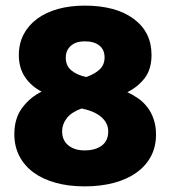

<svg xmlns="http://www.w3.org/2000/svg" viewBox="-20 -645 600 683"><path d="M31 -168Q31 -224 59 -261.5Q87 -299 128 -319Q90 -339 68.5 -371.5Q47 -404 47 -449Q47 -490 64 -522.5Q81 -555 112 -578Q143 -601 186 -613Q229 -625 281 -625Q392 -625 455.5 -578Q519 -531 519 -450Q519 -399 495 -367.5Q471 -336 433 -317Q453 -308 471.5 -295Q490 -282 504 -264Q518 -246 526.5 -221.5Q535 -197 535 -166Q535 -123 517 -89Q499 -55 465.5 -31Q432 -7 385 5.5Q338 18 281 18Q225 18 179 5.5Q133 -7 100 -31Q67 -55 49 -89.5Q31 -124 31 -168ZM365 -178Q365 -207 340.5 -228.5Q316 -250 270 -259Q234 -246 217.5 -224.5Q201 -203 201 -178Q201 -146 223 -128Q245 -110 281 -110Q319 -110 342 -127Q365 -144 365 -178ZM214 -440Q214 -411 234 -394.5Q254 -378 287 -371Q318 -382 335 -398.5Q352 -415 352 -441Q352 -468 333.5 -483Q315 -498 281 -498Q250 -498 232 -482Q214 -466 214 -440Z"/></svg>

Font: Baloo Thambi 2 ExtraBold
Style: Regular
Weight: 800
Designer: Aadarsh Rajan and Ek Type
Foundry: Ek Type
Version: Version 1.640;hotconv 1.0.111;makeotfexe 2.5.65597; ttfautoh